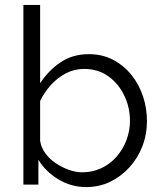

<svg xmlns="http://www.w3.org/2000/svg" viewBox="-20 -750 657 780"><path d="M330 10Q269 10 217 -21.5Q165 -53 136 -101V0H75V-730H143V-412Q178 -465 227 -497.5Q276 -530 341 -530Q396 -530 439.5 -507Q483 -484 514 -445.5Q545 -407 561 -358.5Q577 -310 577 -259Q577 -204 558.5 -156Q540 -108 506 -70.5Q472 -33 427.5 -11.5Q383 10 330 10ZM314 -50Q356 -50 392 -67Q428 -84 454 -114Q480 -144 494 -181.5Q508 -219 508 -259Q508 -314 484.5 -362.5Q461 -411 419.5 -440.5Q378 -470 322 -470Q282 -470 247.5 -452Q213 -434 186.5 -404.5Q160 -375 143 -340V-178Q147 -151 164 -127.5Q181 -104 206.5 -87Q232 -70 260 -60Q288 -50 314 -50Z"/></svg>

Font: Raleway Thin
Style: Regular
Weight: 400
Version: Version 4.026